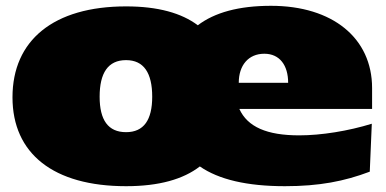

<svg xmlns="http://www.w3.org/2000/svg" viewBox="-20 -617 1329 661"><path d="M414 24C528 24 611 0 668 -44C733 1 830 24 961 24C1079 24 1166 7 1253 -26L1260 -191C1179 -166 1086 -151 1010 -151C899 -151 832 -180 804 -242H1261V-314C1261 -486 1125 -597 913 -597C802 -597 719 -574 661 -530C605 -572 524 -595 414 -595C164 -595 23 -478 23 -282C23 -88 164 24 414 24ZM414 -162C352 -162 323 -204 323 -284C323 -366 352 -410 414 -410C475 -410 504 -366 504 -284C504 -204 475 -162 414 -162ZM972 -332H802C802 -392 835 -432 890 -432C943 -432 972 -392 972 -332Z"/></svg>

Font: Mattone Black
Style: Regular
Weight: 900
Width: 6
Designer: Nunzio Mazzaferro
Foundry: Collletttivo
Version: Version 2.000;Glyphs 3.2 (3217)